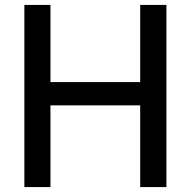

<svg xmlns="http://www.w3.org/2000/svg" viewBox="-20 -760 775 780"><path d="M79 0V-740H185V-426.5H549.5V-740H656V0H549.5V-332H185V0Z"/></svg>

Font: Encode Sans Md
Style: Regular
Weight: 500
Designer: Multiple Designers
Foundry: Impallari Type
Version: Version 3.002; ttfautohint (v1.8.3) -l 8 -r 50 -G 200 -x 14 